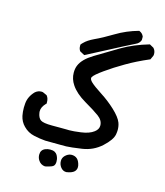

<svg xmlns="http://www.w3.org/2000/svg" viewBox="-102 -451 704 819"><g transform="rotate(15 250.0 -41.5)"><path d="M136.2 247.6Q136.2 226.6 155.3 218.8Q165.5 214.8 176.3 214.8Q182.6 214.8 188.5 215.8Q197.3 217.8 203.1 223.6Q210.9 231.4 214.4 246.6Q215.3 252.9 215.3 258.3Q215.3 270.5 209 277.3Q206.1 279.8 202.1 281.7Q189.9 286.6 173.3 290Q153.3 288.6 142.6 271Q136.2 260.3 136.2 247.6ZM232.4 249.5Q232.4 235.8 242.7 225.6L248.5 220.7Q259.3 212.9 271 212.9Q276.9 212.9 283.4 214.8Q290 216.8 295.9 222.2Q305.2 231.4 309.1 250Q309.6 253.9 309.6 257.3Q309.6 268.1 301.8 276.4Q291.5 286.6 267.1 290H266.6Q252 290 242.2 277.8Q232.4 265.6 232.4 249.5ZM157.2 113.8H188.5Q212.9 113.8 221.2 114Q229.5 114.3 232.9 114.3Q251.5 114.3 283.7 109.9Q320.3 105 339.8 89.8Q356 77.6 356 61Q356 38.1 333.5 21.5Q310.1 4.4 268.6 -19.5Q225.1 -44.9 204.6 -75.7Q188 -100.1 188 -128.4Q188 -147.5 194.3 -161.6Q207 -191.4 251 -218.3Q302.7 -250 353 -279.5Q403.3 -309.1 470.7 -328.6L488.3 -318.8L489.3 -317.9Q498.5 -307.6 498.5 -293.5Q498.5 -287.1 497.1 -284.7L489.3 -267.6Q432.1 -243.2 389.2 -217.8Q346.2 -192.9 309.1 -166.5Q273.4 -141.1 267.1 -129.9Q265.6 -127.4 265.6 -124.5Q265.6 -117.7 274.9 -108.4Q289.1 -94.7 323.7 -72.5Q358.4 -50.3 388.2 -22.5Q418.9 6.3 427.2 28.3Q432.6 43 432.6 59.1Q432.6 67.9 430.7 79.1Q426.3 104.5 390.6 137Q355 169.4 306.2 176.5Q257.3 183.6 238.3 184.1Q232.4 184.1 213.9 184.1Q195.3 184.1 146.5 183.6H146Q120.1 181.6 94.7 175.8Q67.4 169.9 47.4 149.4Q29.8 131.8 24.4 106.9Q21 89.8 21 71.3Q21 62 22 52.2Q24.9 21 49.3 -3.9Q61.5 -14.2 76.2 -14.2Q82 -14.2 84.5 -12.7L100.6 -5.4L102.1 -3.9Q110.4 6.8 110.4 22.9Q110.4 24.9 110.4 29.8L107.9 31.7Q90.3 49.8 90.3 68.4Q90.3 71.3 90.8 74.7Q94.2 97.2 106.2 105.5Q118.2 113.8 157.2 113.8ZM184.6 -244.6Q184.6 -246.6 184.6 -251Q189 -256.8 193.4 -260.7Q207.5 -275.4 235.4 -288.6Q268.6 -303.7 313.5 -330.8Q358.4 -357.9 411.6 -372.6L414.1 -371.6Q426.8 -366.2 432.1 -353.5L432.6 -352.1V-337.4Q427.2 -322.3 412.6 -315.9Q362.8 -291 314 -265.1Q265.1 -239.3 211.9 -211.9L191.9 -222.7L190.9 -223.6Q184.6 -232.4 184.6 -244.6Z"/></g></svg>

Font: Bakudai
Style: Bold
Weight: 700
Version: Version 1.48